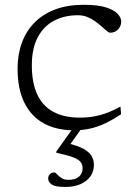

<svg xmlns="http://www.w3.org/2000/svg" viewBox="-20 -520 554 781"><path d="M320 -500.5Q379.5 -500.5 412.5 -489.5Q445.5 -478.5 459.2 -463Q473 -447.5 473 -433Q473 -420 467 -409.5Q461 -399 451 -393Q441 -387 428 -387Q423 -387 414.2 -394.2Q405.5 -401.5 393.8 -412Q382 -422.5 367.2 -433.2Q352.5 -444 335 -451Q317.5 -458 297 -458Q242.5 -458 200.2 -436Q158 -414 133.8 -368.8Q109.5 -323.5 109.5 -254.5Q109.5 -182.5 131.8 -135.2Q154 -88 197.5 -64.8Q241 -41.5 305 -41.5Q348 -41.5 386.8 -51.8Q425.5 -62 470 -86.5L472.5 -55.5Q438 -32.5 407.2 -18Q376.5 -3.5 346 3.2Q315.5 10 281 10Q209.5 10 158 -18.2Q106.5 -46.5 79 -102.5Q51.5 -158.5 51.5 -240.5Q51.5 -298.5 69 -346.2Q86.5 -394 120.8 -428.5Q155 -463 205.2 -481.8Q255.5 -500.5 320 -500.5ZM246 240.5Q205 240.5 190.5 230.5Q176 220.5 176 206Q176 195.5 183 188.5Q190 181.5 200.5 181.5Q205.5 181.5 212.2 189Q219 196.5 229.8 204Q240.5 211.5 258 211.5Q287 211.5 301.5 198.5Q316 185.5 316 164.5Q316 150 308.2 139.5Q300.5 129 277.8 120Q255 111 209 101.5V96.5L281.5 -5.5H317.5L253.5 84L247.5 61Q294 71.5 318.8 85Q343.5 98.5 352.8 115Q362 131.5 362 150.5Q362 177 347.8 197.2Q333.5 217.5 307.5 229Q281.5 240.5 246 240.5Z"/></svg>

Font: Newsreader 9pt Light
Style: Regular
Weight: 300
Designer: Hugues Gentile
Foundry: Production Type
Version: Version 1.003